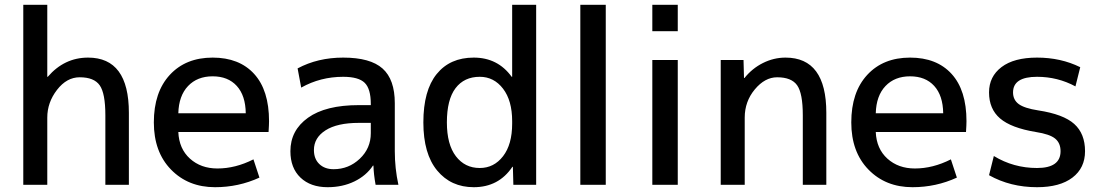

<svg xmlns="http://www.w3.org/2000/svg" viewBox="-20 -770 4593 800"><path d="M177 -450H179Q248 -530 347 -530Q517 -530 517 -300V0H419V-290Q419 -381 395.5 -414.5Q372 -448 312 -448Q258 -448 217.5 -395.5Q177 -343 177 -280V0H77V-750H177Z M723 -298H1004Q1003 -372 966.5 -412Q930 -452 866 -452Q802 -452 763.5 -411.5Q725 -371 723 -298ZM723 -220Q726 -150 771.5 -109Q817 -68 886 -68Q961 -68 1036 -106L1061 -30Q974 10 876 10Q764 10 692.5 -63.5Q621 -137 621 -260Q621 -386 687.5 -458Q754 -530 866 -530Q977 -530 1039 -462Q1101 -394 1101 -265Q1101 -250 1099 -220Z M1525 -258H1475Q1385 -258 1336.5 -227Q1288 -196 1288 -145Q1288 -108 1310.5 -86.5Q1333 -65 1370 -65Q1433 -65 1479 -108.5Q1525 -152 1525 -215ZM1190 -140Q1190 -227 1263.5 -279.5Q1337 -332 1475 -332H1525V-337Q1525 -400 1499.5 -425Q1474 -450 1410 -450Q1315 -450 1235 -405L1220 -485Q1304 -530 1410 -530Q1523 -530 1574 -484.5Q1625 -439 1625 -340V-140Q1625 -69 1640 0H1545Q1537 -44 1536 -80H1534Q1506 -38 1456.5 -14Q1407 10 1345 10Q1274 10 1232 -30Q1190 -70 1190 -140Z M2214 -750V0H2119L2117 -75H2115Q2058 10 1954 10Q1859 10 1801.5 -59.5Q1744 -129 1744 -260Q1744 -393 1799.5 -461.5Q1855 -530 1954 -530Q2054 -530 2112 -450H2114V-750ZM1842 -260Q1842 -168 1879.5 -119Q1917 -70 1979 -70Q2038 -70 2076 -119Q2114 -168 2114 -255V-265Q2114 -351 2076 -400.5Q2038 -450 1979 -450Q1914 -450 1878 -402.5Q1842 -355 1842 -260Z M2398 0V-750H2504V0Z M2698 -640V-750H2804V-640ZM2698 0V-520H2804V0Z M3078 -520 3080 -445H3082Q3114 -485 3159 -507.5Q3204 -530 3253 -530Q3423 -530 3423 -300V0H3325V-290Q3325 -381 3301.5 -414.5Q3278 -448 3218 -448Q3167 -448 3125 -397.5Q3083 -347 3083 -280V0H2983V-520Z M3629 -298H3910Q3909 -372 3872.5 -412Q3836 -452 3772 -452Q3708 -452 3669.5 -411.5Q3631 -371 3629 -298ZM3629 -220Q3632 -150 3677.5 -109Q3723 -68 3792 -68Q3867 -68 3942 -106L3967 -30Q3880 10 3782 10Q3670 10 3598.5 -63.5Q3527 -137 3527 -260Q3527 -386 3593.5 -458Q3660 -530 3772 -530Q3883 -530 3945 -462Q4007 -394 4007 -265Q4007 -250 4005 -220Z M4301 -450Q4201 -450 4201 -385Q4201 -354 4224.5 -336.5Q4248 -319 4306 -310Q4411 -294 4456 -253.5Q4501 -213 4501 -140Q4501 -70 4448.5 -30Q4396 10 4301 10Q4190 10 4101 -40L4121 -120Q4203 -70 4301 -70Q4399 -70 4399 -140Q4399 -174 4376.5 -192.5Q4354 -211 4296 -220Q4193 -237 4147 -276.5Q4101 -316 4101 -385Q4101 -451 4153 -490.5Q4205 -530 4301 -530Q4400 -530 4481 -490L4461 -410Q4387 -450 4301 -450Z"/></svg>

Font: M PLUS 1p Medium
Style: Regular
Weight: 500
Version: Version 1.062